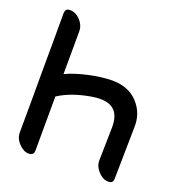

<svg xmlns="http://www.w3.org/2000/svg" viewBox="-144 -925 970 1048"><g transform="rotate(20 341.0 -400.5)"><path d="M169.9 -465.8C170.9 -581.1 170.9 -664.1 170.9 -715.8C170.9 -732.4 166 -749 155.3 -764.6C145.5 -779.3 132.8 -791 117.2 -798.8C108.4 -803.7 97.7 -806.6 85 -806.6H80.1C65.4 -805.7 57.6 -796.9 56.6 -780.3C56.6 -665 56.6 -553.7 55.7 -446.3C55.7 -326.2 55.7 -205.1 54.7 -85C54.7 -67.4 59.6 -50.8 70.3 -36.1C81.1 -21.5 92.8 -9.8 107.4 -2C116.2 3.9 127.9 6.8 140.6 6.8C142.6 6.8 145.5 6.8 149.4 5.9C162.1 2.9 168.9 -5.9 168.9 -20.5C168.9 -68.4 168.9 -173.8 169.9 -335.9C219.7 -368.2 282.2 -390.6 359.4 -403.3C376 -406.2 391.6 -407.2 406.2 -407.2C481.4 -407.2 518.6 -367.2 518.6 -286.1L514.6 -88.9C514.6 -72.3 519.5 -55.7 530.3 -41C540 -26.4 552.7 -14.6 567.4 -5.9C576.2 -1 587.9 2 600.6 2H605.5C620.1 1 627.9 -8.8 627.9 -25.4C629.9 -125 630.9 -226.6 632.8 -328.1C633.8 -376 622.1 -423.8 578.1 -469.7C538.1 -510.7 485.4 -524.4 430.7 -524.4C355.5 -524.4 233.4 -498 169.9 -465.8Z"/></g></svg>

Font: ChillSide Comic
Style: Regular
Weight: 400
Designer: Koroletov, Abay Emes
Version: Version 1.000